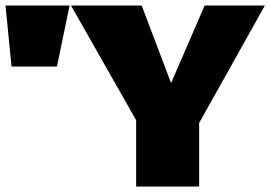

<svg xmlns="http://www.w3.org/2000/svg" viewBox="-72 -678 983 698"><path d="M652 -231V0H423V-241L186 -658H443L550 -376L672 -658H891ZM-30 -436 -52 -658H181L135 -436Z"/></svg>

Font: Ysabeau Black
Style: Regular
Weight: 900
Designer: Christian Thalmann (Catharsis Fonts)
Version: Version 0.003